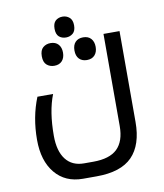

<svg xmlns="http://www.w3.org/2000/svg" viewBox="-92 -686 856 1001"><g transform="rotate(-10 336.0 -185.5)"><path d="M266.1 240.2Q172.4 240.2 118.7 175.3Q64.9 110.4 64.9 -1Q64.9 -120.6 106 -222.2H189Q154.8 -135.7 154.8 -6.8Q154.8 74.2 188.5 118.2Q222.2 162.1 285.2 162.1H334Q420.9 162.1 461.4 122.6Q502 83 502 2.9V-484.9H586.9V-3.9Q586.9 117.2 526.9 178.7Q466.8 240.2 337.9 240.2ZM394 -365.7Q368.2 -365.7 353 -381.3Q337.9 -397 337.9 -425.8Q337.9 -454.6 352.8 -470.2Q367.7 -485.8 394 -485.8Q420.9 -485.8 435.5 -469.5Q450.2 -453.1 450.2 -425.8Q450.2 -398.4 435.5 -382.1Q420.9 -365.7 394 -365.7ZM221.2 -365.7Q197.8 -365.7 181.4 -379.9Q165 -394 165 -425.8Q165 -457.5 181.4 -471.7Q197.8 -485.8 221.2 -485.8Q248 -485.8 262.7 -469.5Q277.3 -453.1 277.3 -425.8Q277.3 -398.4 262.7 -382.1Q248 -365.7 221.2 -365.7ZM307.1 -500.5Q284.7 -500.5 270 -513.4Q255.4 -526.4 255.4 -555.7Q255.4 -584.5 270 -597.7Q284.7 -610.8 307.1 -610.8Q328.1 -610.8 343.5 -597.4Q358.9 -584 358.9 -555.7Q358.9 -526.4 343.5 -513.4Q328.1 -500.5 307.1 -500.5Z"/></g></svg>

Font: DroidArabicKufi
Style: Regular
Weight: 400
Designer: Pascal Zoghbi
Foundry: Ascender Corporation
Version: Version 1.00; ttfautohint (v1.4.1)